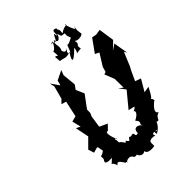

<svg xmlns="http://www.w3.org/2000/svg" viewBox="-281 -1086 1248 1248"><g transform="rotate(-45 343.0 -461.5)"><path d="M326 -108C289 -148 305 -72 274 -120C249 -96 278 -100 266 -109C229 -167 236 -120 235 -167C220 -185 250 -174 242 -166C224 -209 214 -258 237 -246L271 -281L217 -306L229 -387L239 -410L240 -441L303 -526C294 -545 286 -564 278 -583L299 -613L290 -707L303 -741L238 -709L229 -674L188 -732L196 -698L172 -608L147 -583L180 -573L156 -463L117 -453L132 -392L103 -406L122 -312L61 -251L74 -210C129 -225 111 -230 124 -179C80 -145 92 -185 89 -137C63 -104 98 -102 132 -105C81 -50 106 -106 124 -44C145 -80 167 -21 175 -17C190 -33 161 -28 190 -10C163 -13 222 -47 238 -7C250 2 279 -6 258 -19C265 30 312 35 333 -14C297 9 307 48 381 36C387 14 362 -20 436 -9C415 -35 453 -29 467 -26C468 -10 438 -52 449 -8C509 -39 517 -99 484 -71C544 -47 502 -79 557 -100C530 -113 551 -143 595 -177C577 -144 618 -203 553 -201C579 -179 592 -194 627 -263L584 -256L631 -336L591 -350L622 -417L635 -441L675 -537L686 -518L669 -619L629 -592L680 -641L664 -749L626 -743L595 -749C574 -719 552 -690 531 -660L559 -646L508 -564L498 -528L481 -523L508 -454L509 -373L480 -396L514 -351L428 -247L496 -231C447 -243 494 -239 445 -218C455 -219 465 -195 410 -168C444 -131 406 -140 423 -111C408 -137 364 -149 365 -99C323 -85 368 -138 311 -112ZM353 -845C358 -795 342 -848 333 -823C335 -832 337 -807 338 -788C373 -786 376 -768 424 -787C379 -720 401 -718 465 -784C461 -727 427 -747 492 -750C481 -797 511 -767 498 -814C514 -793 573 -806 562 -823C549 -894 585 -895 553 -867C559 -857 524 -922 532 -937C541 -915 519 -936 478 -903C483 -965 470 -919 472 -955C427 -980 454 -912 439 -921C440 -971 418 -899 409 -897C367 -918 347 -892 394 -914C377 -869 348 -853 351 -870ZM460 -898C469 -895 514 -889 490 -901C481 -871 492 -860 499 -840C518 -865 456 -817 447 -830C441 -820 430 -779 423 -779C431 -781 383 -780 441 -827C416 -803 402 -800 393 -827C413 -868 382 -884 407 -913C417 -859 461 -918 447 -937Z"/></g></svg>

Font: Asimov Aggro
Style: CondIt
Weight: 500
Designer: Google
Version: Version 2.000980; 2014